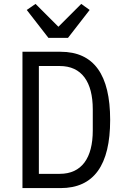

<svg xmlns="http://www.w3.org/2000/svg" viewBox="-20 -963 640 983"><path d="M95 0H290C461 0 544 -118 544 -349C544 -580 461 -698 290 -698H95ZM179 -73V-625H286C398 -625 455 -544 455 -403V-295C455 -154 398 -73 286 -73ZM328 -769 439 -912 396 -943 279 -826 162 -943 117 -912 228 -769Z"/></svg>

Font: IBM Mono
Style: Regular
Weight: 400
Monospace: yes
Designer: Mike Abbink, Paul van der Laan, Pieter van Rosmalen
Foundry: Bold Monday
Version: Version 2.3